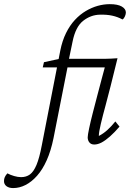

<svg xmlns="http://www.w3.org/2000/svg" viewBox="-169 -702 647 943"><path d="M370.1 -681.6Q409.2 -681.6 429.2 -669.9Q449.2 -658.2 449.2 -640.6Q449.2 -632.8 444.8 -622.1Q440.4 -611.3 432.6 -606.4Q409.2 -619.1 382.3 -625Q355.5 -630.9 321.3 -629.9Q276.4 -628.9 239.3 -599.6Q202.1 -570.3 187.5 -498L169.9 -413.1L165 -383.8L93.8 -23.4Q81.1 39.1 60.5 85Q40 130.9 13.2 161.1Q-13.7 191.4 -43.5 206.5Q-73.2 221.7 -104.5 221.7Q-125 221.7 -137.2 212.4Q-149.4 203.1 -149.4 187.5Q-149.4 176.8 -145.5 168Q-141.6 159.2 -132.8 149.4Q-118.2 157.2 -99.6 162.6Q-81.1 168 -65.4 168Q-40 168 -22 154.8Q-3.9 141.6 10.3 107.9Q24.4 74.2 36.1 12.7L127 -453.1Q136.7 -502 155.3 -539.6Q173.8 -577.1 198.7 -604Q223.6 -630.9 252.4 -647.9Q281.2 -665 311 -673.3Q340.8 -681.6 370.1 -681.6ZM397.5 -105.5 418 -80.1Q393.6 -51.8 371.6 -32.2Q349.6 -12.7 330.6 -2.4Q311.5 7.8 293.9 7.8Q278.3 7.8 270 -2.4Q261.7 -12.7 261.7 -27.3Q261.7 -38.1 268.6 -70.8Q275.4 -103.5 286.6 -147Q297.9 -190.4 309.6 -235.4Q321.3 -280.3 331.1 -316.9Q340.8 -353.5 345.7 -371.1H41L46.9 -396.5L123 -413.1H169.9H344.7Q361.3 -413.1 377 -414.1Q392.6 -415 408.2 -416L374 -278.3Q363.3 -234.4 349.6 -184.6Q335.9 -134.8 326.2 -93.8Q316.4 -52.7 316.4 -34.2Q338.9 -45.9 358.4 -63.5Q377.9 -81.1 397.5 -105.5Z"/></svg>

Font: Crimson Pro ExtraLight
Style: Italic
Weight: 250
Italic angle: -12°
Designer: Jacques Le Bailly
Foundry: Baron von Fonthausen
Version: Version 1.003